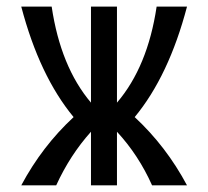

<svg xmlns="http://www.w3.org/2000/svg" viewBox="-20 -557 626 577"><path d="M43.9 0Q106.4 -117.2 201.2 -205.1Q98.6 -329.1 43.9 -537.1H135.3Q162.1 -356.4 253.4 -248.5V-537.1H331.5V-248.5Q423.8 -356.4 450.7 -537.1H542Q487.3 -329.1 384.8 -205.1Q479.5 -117.2 542 0H437Q396.5 -90.8 331.5 -161.1V0H253.4V-161.1Q190.4 -90.8 148.9 0Z"/></svg>

Font: Consola Mono
Style: Book
Weight: 400
Monospace: yes
Version: Version 2.001